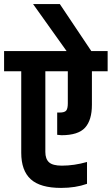

<svg xmlns="http://www.w3.org/2000/svg" viewBox="-55 -915 547 940"><path d="M392 -665H472V-566H395V-402Q395 -327 361.5 -290Q328 -253 246 -253Q239 -253 225 -255V-364H237Q261 -364 269 -373.5Q277 -383 277 -409V-566H167V-171Q167 -137 185 -120.5Q203 -104 248 -104Q308 -104 371 -122V-15Q315 5 244 5Q142 5 95.5 -37.5Q49 -80 49 -167V-566H-35V-665H271L107 -895H238Z"/></svg>

Font: Khand ExtraBold
Style: Regular
Weight: 800
Designer: Sanchit Sawaria and Jyotish Sonowal (Devanagari), Satya Rajpurohit (Latin)
Foundry: Indian Type Foundry
Version: Version 2.000;PS 1.0;hotconv 1.0.79;makeotf.lib2.5.61930